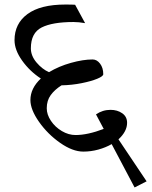

<svg xmlns="http://www.w3.org/2000/svg" viewBox="-20 -685 671 846"><path d="M311 -664 355 -583Q327 -588 304 -588Q211 -588 163.5 -564Q116 -540 116 -472Q116 -439 141 -409.5Q166 -380 196 -367Q239 -393 292.5 -408Q346 -423 388 -423Q407 -423 421 -404.5Q435 -386 435 -358Q435 -349 408.5 -338Q382 -327 339.5 -318.5Q297 -310 251 -309Q221 -290 203.5 -266Q186 -242 186 -208Q186 -180 204.5 -152.5Q223 -125 252.5 -107.5Q282 -90 313 -90Q366 -90 437 -117L403 -181Q432 -201 467 -201Q497 -201 518.5 -186Q540 -171 540 -144Q540 -106 502 -71L626 114L573 141L472 -50Q446 -35 413.5 -26Q381 -17 347 -17Q300 -17 245 -55.5Q190 -94 152 -148Q114 -202 114 -244Q114 -296 160 -339Q111 -371 77.5 -418Q44 -465 44 -508Q44 -581 101 -623Q158 -665 268 -665Q300 -665 311 -664Z"/></svg>

Font: Grenzecho Serif
Style: Serif-Regular
Weight: 400
Designer: Dan Reynolds
Foundry: Dan Reynolds
Version: Version 1.001; ttfautohint (v1.1) -l 5 -r 5 -G 72 -x 0 -D la